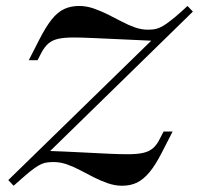

<svg xmlns="http://www.w3.org/2000/svg" viewBox="-20 -602 657 634"><path d="M25 11.3 7.3 -7.3 490.3 -478.2 495.2 -466.9Q423.4 -470.2 371 -472.6Q318.5 -475 282.7 -476.6Q246.8 -478.2 223.4 -478.2Q191.9 -478.2 172.2 -473.8Q152.4 -469.4 139.5 -458.1Q126.6 -446.8 116.1 -426.6L104 -403.2H75L110.5 -472.6Q131.5 -513.7 150.8 -537.9Q170.2 -562.1 191.9 -572.2Q213.7 -582.3 241.1 -582.3Q265.3 -582.3 288.7 -574.2Q312.1 -566.1 335.1 -554.8Q358.1 -543.5 380.6 -531.5Q403.2 -519.4 425 -511.7Q446.8 -504 467.7 -504Q479 -504 488.3 -505.2Q497.6 -506.5 507.7 -510.9Q517.7 -515.3 529.8 -523.8Q541.9 -532.3 558.9 -546.4Q575.8 -560.5 599.2 -582.3L616.9 -563.7L133.9 -91.9L129 -104Q197.6 -101.6 249.6 -98.8Q301.6 -96 339.1 -94.4Q376.6 -92.7 401.6 -92.7Q433.1 -92.7 452.8 -97.2Q472.6 -101.6 485.5 -112.9Q498.4 -124.2 508.1 -144.4L520.2 -167.7H550L514.5 -98.4Q493.5 -57.3 473.8 -33.5Q454 -9.7 432.7 0.8Q411.3 11.3 383.1 11.3Q359.7 11.3 336.3 3.2Q312.9 -4.8 289.9 -16.5Q266.9 -28.2 244.8 -39.9Q222.6 -51.6 200.8 -59.3Q179 -66.9 157.3 -66.9Q146 -66.9 136.3 -65.7Q126.6 -64.5 116.5 -60.1Q106.5 -55.6 94 -46.8Q81.5 -37.9 64.9 -23.8Q48.4 -9.7 25 11.3Z"/></svg>

Font: Playfair 5pt SemiExpanded Light SemiBold
Style: Italic
Weight: 600
Italic angle: -15.6°
Version: Version 2.001;gftools[0.9.30]